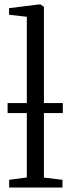

<svg xmlns="http://www.w3.org/2000/svg" viewBox="-20 -839 313 859"><path d="M100 -45V-764L20.5 -773V-802.5L153.5 -819H161.5L176.5 -808V-44.5L259.5 -34.5V0H21V-34.5ZM261 -378V-333H14V-378Z"/></svg>

Font: Merriweather 60pt Light
Style: Regular
Weight: 300
Version: Version 2.100